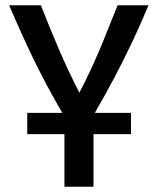

<svg xmlns="http://www.w3.org/2000/svg" viewBox="-20 -713 600 733"><path d="M226 0V-201H84V-282H218Q155 -390 107 -489.5Q59 -589 15 -693H136Q169 -608 205 -524.5Q241 -441 283 -359Q303 -397 322.5 -438.5Q342 -480 360 -522.5Q378 -565 395 -608.5Q412 -652 429 -693H547Q518 -623 486.5 -556.5Q455 -490 420 -423Q385 -356 342 -282H480V-201H337V0Z"/></svg>

Font: Ubuntu Sans Mono Medium
Style: Regular
Weight: 500
Monospace: yes
Designer: Dalton Maag Ltd
Foundry: Dalton Maag Ltd
Version: Version 1.006